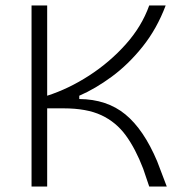

<svg xmlns="http://www.w3.org/2000/svg" viewBox="-20 -680 677 700"><path d="M95 0V-660H152V-331Q230 -356 305 -404.5Q380 -453 438.5 -518.5Q497 -584 524 -660H584Q552 -575 500 -510Q448 -445 387.5 -400.5Q327 -356 269 -331V-319Q370 -318 437 -263Q504 -208 553 -92L588 0H524L502 -65Q474 -138 438.5 -186.5Q403 -235 349.5 -260Q296 -285 212 -285H152V0Z"/></svg>

Font: Bricolage Grotesque 12pt ExtraLight
Style: Regular
Weight: 200
Designer: Mathieu Triay
Foundry: Atelier Triay
Version: Version 1.001; ttfautohint (v1.8.4.7-5d5b);gftools[0.9.33.de